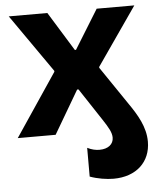

<svg xmlns="http://www.w3.org/2000/svg" viewBox="-52 -565 674 818"><g transform="rotate(-5 284.5 -156.0)"><path d="M412 33C412 61 389 80 352 80C335 80 318 76 300 67V190C333 202 371 208 401 208C498 208 560 150 560 63C560 0 527 -54 491 -106L381 -268V-272L553 -520H392L289 -353H284L181 -520H16L189 -272V-268L9 0H171L279 -184H285L376 -46C399 -11 412 11 412 33Z"/></g></svg>

Font: Fixel Display Bold
Style: Bold
Weight: 700
Designer: AlfaBravo + MacPaw
Foundry: Kyrylo Tkachov, Marchela Mozhyna, Serhii Makarenko, Maria Weinstein, Zakhar Kryvoshyya
Version: Version 1.211